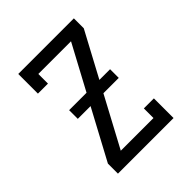

<svg xmlns="http://www.w3.org/2000/svg" viewBox="-200 -868 1001 1001"><g transform="rotate(-45 300.0 -367.5)"><path d="M95 0V-74L410 -661H169V-590H95V-735H505V-662L190 -74H431V-145H505V0ZM451 -350H149V-414H451Z"/></g></svg>

Font: Iosevka HT Extended
Style: Regular
Weight: 400
Width: 7
Monospace: yes
Designer: Belleve Invis
Foundry: Belleve Invis
Version: Version 32.3.0; ttfautohint (v1.8.4)